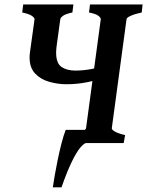

<svg xmlns="http://www.w3.org/2000/svg" viewBox="-20 -635 653 852"><path d="M388.2 -58.6 360.8 0Q351.6 2 335.7 20.8Q319.8 39.6 299.1 81.8Q278.3 124 252.9 196.3H214.4Q217.3 175.8 222.9 143.3Q228.5 110.8 236.1 74Q243.7 37.1 252.7 2Q261.7 -33.2 271.5 -58.6ZM379.4 -615.2H612.8L608.9 -579.6Q578.6 -573.2 560.3 -564.9Q542 -556.6 541.5 -549.8L476.1 -65.9Q475.1 -60.1 489.7 -51.3Q504.4 -42.5 535.2 -35.6L528.8 0H282.2L288.1 -35.6Q325.7 -43.9 343 -51.5Q360.4 -59.1 361.8 -65.9L427.2 -549.8Q427.7 -555.7 417.2 -564.5Q406.7 -573.2 375 -579.6ZM83 -615.2H305.7L301.3 -579.6Q271 -573.2 259.8 -564.9Q248.5 -556.6 247.6 -549.8L232.4 -439.5Q231 -428.7 230 -419.7Q229 -410.6 229 -402.3Q229 -354.5 252.7 -338.1Q276.4 -321.8 314.5 -321.8Q381.8 -321.8 455.6 -347.2L450.2 -293.5Q415.5 -280.3 369.9 -270.8Q324.2 -261.2 274.9 -261.2Q236.3 -261.2 198.5 -272Q160.6 -282.7 136 -308.6Q111.3 -334.5 111.3 -379.9Q111.3 -390.1 112.8 -401.9L133.3 -549.8Q133.8 -555.7 121.6 -564.5Q109.4 -573.2 78.6 -579.6Z"/></svg>

Font: Gentium Plus
Style: Bold Italic
Weight: 700
Italic angle: -8°
Designer: Victor Gaultney, Annie Olsen, Iska Routamaa, Becca Hirsbrunner
Foundry: SIL International
Version: Version 6.101